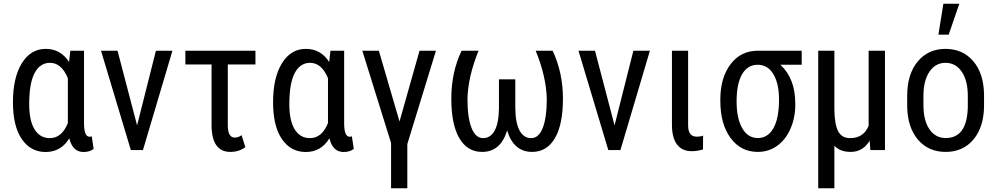

<svg xmlns="http://www.w3.org/2000/svg" viewBox="-20 -798 5300 1021"><path d="M426.8 -528.3V-141.1Q427.2 -70.8 456.1 -70.8Q462.9 -70.8 467.8 -73.2L478 -6.3Q457 10.3 424.3 10.3Q365.7 10.3 348.6 -62.5Q304.2 10.3 222.7 10.3Q143.1 10.3 95.9 -58.3Q48.8 -127 48.8 -254.4Q48.8 -384.8 95.9 -461.4Q143.1 -538.1 223.1 -538.1Q302.7 -538.1 347.2 -468.3L354 -528.3ZM135.3 -244.1Q135.3 -155.8 164.1 -109.6Q192.9 -63.5 245.1 -63.5Q308.6 -63.5 340.8 -143.6V-382.3Q307.1 -463.9 245.6 -463.9Q192.9 -463.9 164.1 -409.7Q135.3 -355.5 135.3 -244.1Z M709 -131.3 809.1 -528.3H897L740.2 0H675.8L517.1 -528.3H605Z M1338.4 -455.1H1191.4V-131.3Q1191.4 -66.4 1228.5 -66.4Q1247.6 -66.4 1264.6 -79.1L1284.7 -15.6Q1251.5 9.8 1204.6 9.8Q1107.9 9.8 1105 -126.5V-455.1H965.8V-528.3H1338.4Z M1810.1 -528.3V-141.1Q1810.5 -70.8 1839.4 -70.8Q1846.2 -70.8 1851.1 -73.2L1861.3 -6.3Q1840.3 10.3 1807.6 10.3Q1749 10.3 1731.9 -62.5Q1687.5 10.3 1606 10.3Q1526.4 10.3 1479.2 -58.3Q1432.1 -127 1432.1 -254.4Q1432.1 -384.8 1479.2 -461.4Q1526.4 -538.1 1606.4 -538.1Q1686 -538.1 1730.5 -468.3L1737.3 -528.3ZM1518.6 -244.1Q1518.6 -155.8 1547.4 -109.6Q1576.2 -63.5 1628.4 -63.5Q1691.9 -63.5 1724.1 -143.6V-382.3Q1690.4 -463.9 1628.9 -463.9Q1576.2 -463.9 1547.4 -409.7Q1518.6 -355.5 1518.6 -244.1Z M2104.5 -151.9 2210.9 -528.3H2298.3L2146 -31.7V203.1H2059.6V-37.6L1906.7 -528.3H1994.6Z M2524.9 -528.3Q2469.2 -392.1 2465.8 -273.4Q2465.8 -172.9 2487.3 -118.2Q2508.8 -63.5 2548.8 -63.5Q2588.4 -63.5 2610.4 -103.5Q2632.3 -143.6 2633.3 -223.1V-376H2720.2V-226.1Q2720.7 -145.5 2742.7 -104.5Q2764.6 -63.5 2804.7 -63.5Q2844.7 -63.5 2866.2 -117.9Q2887.7 -172.4 2887.7 -273.4Q2884.3 -392.1 2828.6 -528.3H2918.9Q2973.6 -411.6 2973.6 -273.4Q2973.6 -136.2 2930.9 -63.2Q2888.2 9.8 2809.6 9.8Q2711.4 9.8 2676.8 -104Q2642.1 9.8 2543.9 9.8Q2465.3 9.8 2422.6 -63.2Q2379.9 -136.2 2379.9 -273.4Q2379.9 -414.1 2434.6 -528.3Z M3248 -131.3 3348.1 -528.3H3436L3279.3 0H3214.8L3056.2 -528.3H3144Z M3639.2 -528.3V-128.4Q3640.6 -71.3 3684.6 -71.3Q3707 -71.3 3718.8 -77.1L3718.3 -3.4Q3690.4 5.9 3657.2 5.9Q3606.9 5.9 3580.1 -29.8Q3553.2 -65.4 3553.2 -134.3V-528.3Z M4243.2 -453.6H4129.9Q4209 -380.4 4209 -248.5V-239.7Q4209 -171.4 4183.3 -113Q4157.7 -54.7 4112.5 -22.5Q4067.4 9.8 4009.8 9.8Q3919.4 9.8 3865 -64.2Q3810.5 -138.2 3810.5 -261.7V-269Q3810.5 -384.3 3864.7 -456.3Q3918.9 -528.3 4010.3 -528.3H4243.2ZM3897 -258.3Q3897 -169.4 3926.8 -116.7Q3956.5 -64 4009.8 -64Q4063 -64 4092.8 -116.2Q4122.6 -168.5 4122.6 -269Q4122.6 -353 4092.8 -403.3Q4063 -453.6 4008.8 -453.6Q3955.6 -453.6 3926.3 -403.3Q3897 -353 3897 -258.3Z M4417 -528.3V-214.8Q4418 -137.2 4437 -100.3Q4456.1 -63.5 4500.5 -63.5Q4572.3 -63.5 4599.1 -128.9V-528.3H4686V0H4608.4L4604.5 -49.8Q4568.4 9.8 4503.9 9.8Q4447.8 9.8 4417 -22.9V203.1H4331.1V-528.3Z M4804.2 -288.6Q4804.2 -403.8 4860.1 -470.9Q4916 -538.1 5007.8 -538.1Q5099.6 -538.1 5155.5 -472.7Q5211.4 -407.2 5212.9 -294.4V-238.8Q5212.9 -124 5157.2 -57.1Q5101.6 9.8 5008.8 9.8Q4917 9.8 4861.6 -55.2Q4806.2 -120.1 4804.2 -231ZM4890.6 -238.8Q4890.6 -157.2 4922.6 -110.6Q4954.6 -64 5008.8 -64Q5123 -64 5126.5 -229V-288.6Q5126.5 -369.6 5094.2 -416.7Q5062 -463.9 5007.8 -463.9Q4954.6 -463.9 4922.6 -416.7Q4890.6 -369.6 4890.6 -289.1ZM4996.6 -778.3H5081.5L5024.9 -613.8H4970.2Z"/></svg>

Font: Roboto Condensed
Style: Regular
Weight: 400
Designer: Google
Version: Version 2.001047; 2015